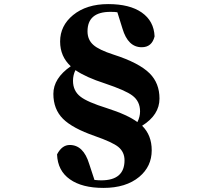

<svg xmlns="http://www.w3.org/2000/svg" viewBox="-20 -790 1040 939"><path d="M652 -193Q665 -219 665 -245Q665 -295 627 -323Q594 -348 493 -382Q400 -412 349 -447Q337 -423 337 -395Q337 -345 374 -317Q407 -291 503 -261Q603 -229 652 -193ZM554 -730Q544 -732 520 -732Q408 -732 408 -637Q408 -595 437 -570Q464 -546 535 -523Q660 -483 712 -431Q760 -383 760 -308Q760 -228 675 -175Q722 -129 722 -55Q722 24 661 75Q596 129 486 129Q381 129 322 87Q262 45 259 -35Q283 -81 321 -81Q388 -81 416 11L442 90Q462 92 475 92Q589 92 589 -6Q589 -47 558 -72Q529 -95 443 -125Q334 -163 288 -209Q241 -256 241 -331Q241 -407 326 -466Q274 -514 274 -587Q274 -664 337 -716Q403 -770 509 -770Q614 -770 673 -729Q733 -687 736 -612Q723 -559 673 -559Q606 -559 579 -650Z"/></svg>

Font: Source Han Serif SC Heavy
Style: Regular
Weight: 900
Designer: Ryoko NISHIZUKA  (kana & ideographs); Frank Grießhammer (Latin, Greek & Cyrillic); Wenlong ZHANG  (bopomofo); Sandoll Co
Foundry: Adobe Systems Incorporated
Version: Version 1.001 October 20, 2017